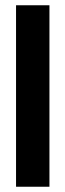

<svg xmlns="http://www.w3.org/2000/svg" viewBox="-20 -710 249 730"><path d="M41 0V-690H168V0Z"/></svg>

Font: Bricolage Grotesque 96pt ExtraBold 96pt SemiBold
Style: Regular
Weight: 600
Version: Version 1.001;gftools[0.9.33.dev8+g029e19f]